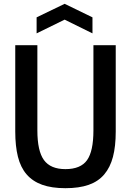

<svg xmlns="http://www.w3.org/2000/svg" viewBox="-20 -977 687 1007"><path d="M323 10Q251 10 201 -8Q151 -26 119.5 -62.5Q88 -99 74 -155Q60 -211 60 -287V-740H176V-293Q176 -185 210.5 -137.5Q245 -90 323 -90Q403 -90 436.5 -137Q470 -184 470 -293V-740H587V-287Q587 -210 572.5 -154.5Q558 -99 526.5 -62Q495 -25 445 -7.5Q395 10 323 10ZM172 -886 319 -957 465 -886V-802L319 -874L172 -802Z"/></svg>

Font: Encode Sans Compressed
Style: SemiBold
Weight: 600
Designer: Pablo Impallari, Andres Torresi
Foundry: Pablo Impallari, Andres Torresi
Version: Version 1.000; ttfautohint (v1.00) -l 8 -r 50 -G 200 -x 14 -